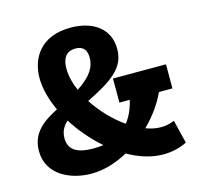

<svg xmlns="http://www.w3.org/2000/svg" viewBox="-99 -764 900 878"><g transform="rotate(-15 351.0 -325.0)"><path d="M436 -271H485C475 -228 459 -195 439 -170C386 -207 336 -259 300 -315C425 -377 490 -422 490 -511C490 -605 417 -660 308 -660C165 -660 112 -566 112 -473C112 -424 127 -369 152 -315C88 -282 23 -241 23 -152C23 -37 134 10 229 10C289 10 349 -9 403 -39C457 -8 514 10 570 10C607 10 648 2 682 -16L655 -126C634 -117 611 -113 591 -113C568 -113 544 -118 520 -127C566 -172 602 -224 623 -271H687V-385H436ZM358 -505C358 -461 335 -421 267 -377C251 -413 242 -450 242 -484C242 -507 246 -562 305 -562C354 -562 358 -524 358 -505ZM186 -253C220 -198 265 -146 315 -102C298 -100 282 -99 266 -99C201 -99 151 -117 151 -178C151 -207 162 -232 186 -253Z"/></g></svg>

Font: Zilla Slab Bold
Style: Regular
Weight: 700
Designer: Typotheque.com
Foundry: Typotheque type foundry
Version: Version 1.3; 2018